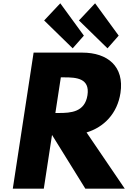

<svg xmlns="http://www.w3.org/2000/svg" viewBox="-20 -1144 834 1164"><path d="M699.5 -928 556.5 -1124 458.6 -1020 631.7 -851ZM488.5 -928 345.5 -1124 247.6 -1020 420.7 -851ZM315.7 -459 348.8 -675H370.8C441.8 -675 526 -670 510.3 -567C494.5 -464 408.7 -459 337.7 -459ZM183.7 -825 57.5 0H245.5L295.4 -326L497.5 0H736.5L504.7 -341C610.6 -373 691.3 -456 710.3 -580C735 -742 631.7 -825 478.7 -825Z"/></svg>

Font: Sztylet
Style: BdObl
Weight: 700
Foundry: Cannot Into Space Fonts, PlusOne Fonts
Version: Version 0.12